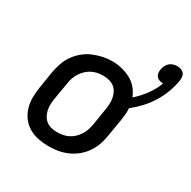

<svg xmlns="http://www.w3.org/2000/svg" viewBox="-153 -824 975 980"><g transform="rotate(30 334.0 -333.5)"><path d="M254 8Q223 8 193 2Q163 -4 137.5 -19Q112 -34 94.5 -57.5Q77 -81 68.5 -109.5Q60 -138 60.5 -169Q61 -200 66 -231L82 -331Q87 -358 96.5 -385Q106 -412 122.5 -435.5Q139 -459 162 -478Q185 -497 211.5 -508Q238 -519 265.5 -525Q293 -531 320 -531Q350 -531 378 -524Q406 -517 430.5 -504Q455 -491 473 -469.5Q491 -448 501 -422Q534 -451 560 -486.5Q586 -522 601 -562Q601 -562 601 -562Q601 -562 600 -562Q589 -562 579 -565.5Q569 -569 562 -577Q555 -585 553.5 -596Q552 -607 554 -618Q556 -629 561.5 -640.5Q567 -652 576 -660Q585 -668 597 -671.5Q609 -675 621 -675Q632 -675 643 -671Q654 -667 660.5 -658.5Q667 -650 668 -638Q669 -626 667 -614Q661 -579 648 -544.5Q635 -510 615 -477.5Q595 -445 569 -417Q543 -389 513 -365Q515 -346 513 -327Q511 -308 508 -289L491 -189Q487 -162 477.5 -135.5Q468 -109 451.5 -85Q435 -61 412 -42.5Q389 -24 362.5 -12.5Q336 -1 308.5 3.5Q281 8 254 8ZM255 -76Q272 -76 289 -79Q306 -82 322 -90Q338 -98 351 -110.5Q364 -123 373.5 -138Q383 -153 388.5 -169.5Q394 -186 397 -203L413 -303Q416 -320 416.5 -337.5Q417 -355 413.5 -371.5Q410 -388 402 -402.5Q394 -417 380.5 -426.5Q367 -436 350.5 -440Q334 -444 316 -444Q299 -444 282.5 -440.5Q266 -437 250.5 -429Q235 -421 222 -408.5Q209 -396 199.5 -381Q190 -366 184.5 -350Q179 -334 177 -317L160 -217Q157 -200 156.5 -182.5Q156 -165 159.5 -149Q163 -133 171 -118.5Q179 -104 192 -94Q205 -84 221.5 -80Q238 -76 255 -76Q255 -76 255 -76Q255 -76 255 -76Z"/></g></svg>

Font: Iosevka Etoile Medium Oblique
Style: Regular
Weight: 500
Italic angle: -9°
Designer: Belleve Invis
Foundry: Belleve Invis
Version: Version 15.5.2; ttfautohint (v1.8.4)